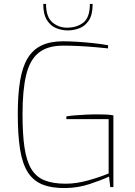

<svg xmlns="http://www.w3.org/2000/svg" viewBox="-20 -947 682 972"><path d="M313 5Q242 6 195 -13Q148 -32 120.5 -75.5Q93 -119 81.5 -191.5Q70 -264 70 -370Q70 -467 81.5 -537Q93 -607 119.5 -651.5Q146 -696 190.5 -717Q235 -738 300 -738Q329 -738 370.5 -735.5Q412 -733 453.5 -728.5Q495 -724 527 -718V-702Q508 -704 470.5 -707.5Q433 -711 388 -713.5Q343 -716 300 -716Q221 -716 176 -680Q131 -644 112.5 -567.5Q94 -491 94 -368Q94 -268 104 -200.5Q114 -133 138 -92.5Q162 -52 204.5 -34.5Q247 -17 313 -17Q366 -17 425.5 -33.5Q485 -50 530 -69V-344H316V-358Q334 -361 359 -363Q384 -365 413.5 -366.5Q443 -368 476 -368Q498 -368 518.5 -367Q539 -366 554 -363V0H538L532 -53Q491 -34 433 -15Q375 4 313 5ZM323 -793Q293 -793 264.5 -804.5Q236 -816 217.5 -845.5Q199 -875 199 -927H213Q213 -861 245.5 -833.5Q278 -806 323 -807Q372 -808 403.5 -834Q435 -860 435 -927H449Q449 -873 430 -844Q411 -815 382 -804Q353 -793 323 -793Z"/></svg>

Font: Exo Thin Thin
Style: Regular
Weight: 250
Version: Version 2.000